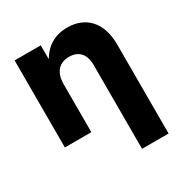

<svg xmlns="http://www.w3.org/2000/svg" viewBox="-170 -654 935 985"><g transform="rotate(-30 297.0 -161.5)"><path d="M205.6 -283.2C205.6 -357.9 243.7 -392.1 299.3 -392.1C356 -392.1 388.2 -356.9 388.2 -292.5V204.1H545.4V-323.7C545.4 -452.1 477.1 -526.9 366.2 -526.9C290.5 -526.9 238.3 -492.2 203.6 -433.6V-515.6H48.8V0H205.6Z"/></g></svg>

Font: Raveo Display
Style: Bold
Weight: 700
Designer: Jakub Foglar, Rasmus Andersson (Inter)
Foundry: Jakubfoglar.com
Version: Version 1.100;Glyphs 3.2.3 (3260)